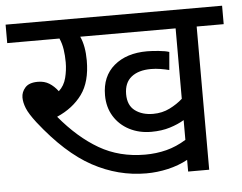

<svg xmlns="http://www.w3.org/2000/svg" viewBox="-47 -679 927 736"><g transform="rotate(-5 416.5 -311.0)"><path d="M729 -551V0H648V-45Q613 -26 571.5 -16.5Q530 -7 488 -7Q380 -7 281.5 -60.5Q183 -114 85 -239Q58 -274 49 -296.5Q40 -319 40 -338Q40 -359 55 -376Q70 -393 104 -393Q129 -393 147.5 -381.5Q166 -370 181 -350Q202 -369 209.5 -398.5Q217 -428 217 -458Q217 -484 213.5 -507.5Q210 -531 201 -551H0V-622H833V-551ZM534 -232Q569 -232 598 -246.5Q627 -261 648 -280V-551H281Q298 -514 298 -458Q298 -376 263 -328Q228 -280 166 -253Q236 -169 313.5 -124Q391 -79 490 -79Q533 -79 572 -89Q611 -99 648 -122V-198Q625 -184 593 -174Q561 -164 521 -164Q474 -164 436.5 -183.5Q399 -203 377.5 -238Q356 -273 356 -319Q356 -392 404 -432.5Q452 -473 531 -473Q548 -473 575 -470.5Q602 -468 616 -463L610 -394Q595 -398 576.5 -401Q558 -404 540 -404Q492 -404 464.5 -382Q437 -360 437 -316Q437 -273 464.5 -252.5Q492 -232 534 -232Z"/></g></svg>

Font: Go Noto Kurrent-Regular
Style: Regular
Weight: 400
Designer: Monotype Design Team
Foundry: Monotype Imaging Inc.
Version: Version 2.012; ttfautohint (v1.8.4.7-5d5b)